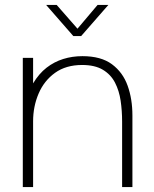

<svg xmlns="http://www.w3.org/2000/svg" viewBox="-20 -763 630 783"><path d="M73 0V-527H115V-423Q139 -463 170 -487Q201 -511 238 -522.5Q275 -534 316 -534Q392 -534 436.5 -501Q481 -468 500.5 -413.5Q520 -359 520 -292V0H478V-267Q478 -311 472 -352Q466 -393 449 -426Q432 -459 399.5 -478.5Q367 -498 315 -498Q249 -498 204.5 -466Q160 -434 137.5 -381.5Q115 -329 115 -268V0ZM279 -616 168 -743H211L296 -646L378 -743H422L311 -616Z"/></svg>

Font: Onest Thin
Style: Regular
Weight: 250
Designer: Dmitri Voloshin, Andrey Kudryavtsev
Foundry: Dmitri Voloshin, Andrey Kudryavtsev
Version: Version 1.000;gftools[0.9.33]